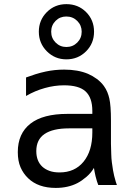

<svg xmlns="http://www.w3.org/2000/svg" viewBox="-20 -898 642 932"><path d="M302.2 -609.9Q246.6 -609.9 207.5 -648.9Q168.5 -688 168.5 -744.1Q168.5 -800.3 207.5 -839.4Q246.1 -877.9 302.2 -877.9Q359.4 -877.9 397.9 -839.4Q436.5 -800.8 436.5 -744.1Q436.5 -687.5 397.9 -648.9Q358.9 -609.9 302.2 -609.9ZM302.2 -669.9Q333.5 -669.9 355 -691.4Q376.5 -712.9 376.5 -744.1Q376.5 -774.9 355 -796.4Q333.5 -817.9 301.8 -817.9Q271 -817.9 250 -796.9Q228.5 -775.4 228.5 -744.1Q228.5 -712.9 250 -691.4Q271.5 -669.9 302.2 -669.9ZM250.5 14.2Q165 14.2 116.2 -33.2Q92.8 -55.7 79.6 -86.2Q66.4 -116.7 66.4 -159.7Q66.4 -250 127.9 -297.9Q188.5 -345.2 307.6 -345.2H428.2V-359.4Q428.2 -424.3 395 -454.6Q362.8 -483.9 291 -483.9Q244.6 -483.9 197.8 -470.7Q149.9 -457.5 106.4 -432.1V-522Q127 -529.8 151.9 -537.6Q176.8 -545.4 202.1 -550.8Q245.6 -560.1 291.5 -560.1Q358.4 -560.1 407.2 -539.6Q429.7 -529.8 450 -514.9Q470.2 -500 484.4 -480.5Q494.6 -466.3 501 -450.7Q507.3 -435.1 510.7 -419.9Q518.6 -385.3 518.6 -312V-200.2Q519.5 -171.9 520 -150.4Q520.5 -128.9 522.9 -110.4Q525.4 -89.8 528.6 -71.8Q531.7 -53.7 534.2 -44.4Q537.6 -29.3 542 -15.9Q546.4 -2.4 547.4 0H457Q450.7 -14.6 443.8 -42.5Q441.4 -53.2 439.2 -64.2Q437 -75.2 436 -83Q421.9 -58.6 399.7 -39.6Q377.4 -20.5 356 -9.3Q310.5 14.2 250.5 14.2ZM269 -61Q342.8 -61 385.3 -112.8Q428.2 -165 428.2 -254.9V-274.9H314.5Q236.8 -274.9 196.3 -247.6Q156.2 -220.2 156.2 -164.6Q156.2 -115.7 186 -88.4Q200.2 -75.7 220.5 -68.4Q240.7 -61 269 -61Z"/></svg>

Font: Vazir Code Hack
Style: Code-Hack
Weight: 400
Foundry: DejaVu fonts team - Redesigned by Saber Rastikerdar
Version: Version 1.1.2